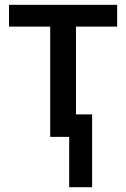

<svg xmlns="http://www.w3.org/2000/svg" viewBox="-20 -571 524 801"><path d="M268.6 -93.8H364.3V210H268.6ZM17.6 -460V-550.8H468.8V-460H296.9V0H189.5V-460Z"/></svg>

Font: Gothic A1 SemiBold
Style: Regular
Weight: 600
Version: Version 2.50